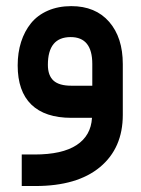

<svg xmlns="http://www.w3.org/2000/svg" viewBox="-20 -394 470 642"><path d="M390.6 -179.7V-9.8Q390.6 101.1 314.5 164.6Q238.3 228 98.6 228H62.5H52.7V218.3V132.3V122.6H62.5H95.7Q188 122.6 236.1 91.1Q284.2 59.6 287.6 0H218.8Q130.4 0 84.7 -44.4Q39.1 -88.9 39.1 -175.3Q39.1 -217.8 50.5 -253.7Q62 -289.6 83.7 -316.4Q105.5 -343.3 140.1 -358.4Q174.8 -373.5 218.3 -373.5Q299.3 -373.5 345 -321Q390.6 -268.6 390.6 -179.7ZM140.1 -177.2Q140.1 -141.6 158.9 -124.5Q177.7 -107.4 218.3 -107.4H288.6V-180.2Q288.6 -270 216.3 -270Q140.1 -270 140.1 -177.2Z"/></svg>

Font: Shabnam Medium WOL
Style: Medium-WOL
Weight: 500
Foundry: DejaVu fonts team - Redesigned by Saber Rastikerdar - Based on Vazir font
Version: Version 5.0.0